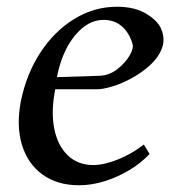

<svg xmlns="http://www.w3.org/2000/svg" viewBox="-20 -537 540 570"><path d="M215 13Q150 13 106 -19Q62 -51 45 -107.5Q28 -164 42 -237Q59 -319 100.5 -382Q142 -445 201 -481Q260 -517 327 -517Q380 -517 414.5 -496Q449 -475 459 -450Q471 -420 460.5 -393Q450 -366 426 -344Q402 -322 372 -305.5Q342 -289 314 -280.5Q286 -272 268 -272H144Q131 -206 141 -155.5Q151 -105 181 -76Q211 -47 257 -47Q289 -47 331 -64Q373 -81 407 -108L424 -80Q399 -53 364 -32Q329 -11 290.5 1Q252 13 215 13ZM149 -308 275 -312Q304 -313 328 -331.5Q352 -350 365 -372.5Q378 -395 373 -408Q363 -441 341 -459.5Q319 -478 287 -478Q241 -478 202.5 -431.5Q164 -385 149 -308Z"/></svg>

Font: Wittgenstein-Italic Regular
Style: Italic
Weight: 400
Italic angle: -11°
Designer: Jörg Drees
Foundry: Jörg Drees
Version: Version 1.000; ttfautohint (v1.8.4.7-5d5b)